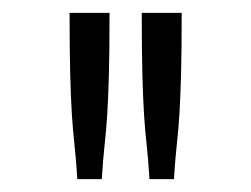

<svg xmlns="http://www.w3.org/2000/svg" viewBox="-20 -685 390 298"><path d="M88 -665H150Q150 -605 149 -569Q148 -533 146.5 -508.5Q145 -484 142.5 -461.5Q140 -439 138 -407H100Q98 -439 95.5 -461.5Q93 -484 91.5 -508Q90 -532 89 -568.5Q88 -605 88 -665ZM200 -665H262Q262 -605 261 -569Q260 -533 258.5 -508.5Q257 -484 254.5 -461.5Q252 -439 250 -407H212Q210 -439 207.5 -461.5Q205 -484 203.5 -508Q202 -532 201 -568.5Q200 -605 200 -665Z"/></svg>

Font: Inconsolata ExtraCondensed
Style: Regular
Weight: 400
Width: 2
Monospace: yes
Designer: Raph Levien, Cyreal, Brenton Simpson
Foundry: Raph Levien, Cyreal, Google
Version: Version 3.001; ttfautohint (v1.8.2.53-6de2)